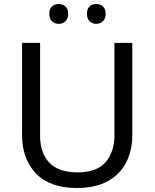

<svg xmlns="http://www.w3.org/2000/svg" viewBox="-20 -928 771 958"><path d="M640 -252Q640 -178 610 -118.5Q580 -59 518.5 -24.5Q457 10 362 10Q229 10 159.5 -62.5Q90 -135 90 -254V-714H180V-251Q180 -164 226.5 -116Q273 -68 367 -68Q464 -68 507.5 -119.5Q551 -171 551 -252V-714H640ZM226 -859Q226 -885 240 -896.5Q254 -908 273 -908Q292 -908 306 -896.5Q320 -885 320 -859Q320 -834 306 -821.5Q292 -809 273 -809Q254 -809 240 -821.5Q226 -834 226 -859ZM414 -859Q414 -885 427.5 -896.5Q441 -908 460 -908Q479 -908 493 -896.5Q507 -885 507 -859Q507 -834 493 -821.5Q479 -809 460 -809Q441 -809 427.5 -821.5Q414 -834 414 -859Z"/></svg>

Font: Noto Sans Bamum
Style: Regular
Weight: 400
Designer: Monotype Design Team
Foundry: Monotype Imaging Inc.
Version: Version 2.001